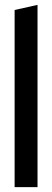

<svg xmlns="http://www.w3.org/2000/svg" viewBox="-20 -768 214 788"><path d="M40 0V-727L134 -748V0Z"/></svg>

Font: Odibee Sans
Style: Regular
Weight: 400
Designer: James Barnard - Barnard Co. Limited
Version: Version 2.001; ttfautohint (v1.8.3)